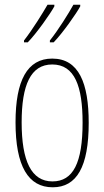

<svg xmlns="http://www.w3.org/2000/svg" viewBox="-20 -786 443 816"><path d="M321 -759V-766H292C273 -731 226 -656 192 -614V-606H208C246 -645 305 -729 321 -759ZM211 -759V-766H182C162 -731 118 -660 82 -614V-606H98C136 -645 195 -729 211 -759ZM357 -264C357 -433 315 -537 202 -537C96 -537 46 -444 46 -266C46 -80 100 10 204 10C306 10 357 -77 357 -264ZM72 -266C72 -424 110 -512 202 -512C298 -512 331 -418 331 -265C331 -94 291 -15 203 -15C113 -15 72 -102 72 -266Z"/></svg>

Font: Noto Sans Sinhala ExtraCondensed Thin
Style: Regular
Weight: 100
Width: 2
Designer: Jelle Bosma - Monotype Design Team
Foundry: Monotype Imaging Inc.
Version: Version 2.006